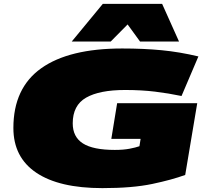

<svg xmlns="http://www.w3.org/2000/svg" viewBox="-20 -960 1066 990"><path d="M508 10Q285 10 167 -69.5Q49 -149 49 -300Q49 -506 192.5 -608Q336 -710 610 -710Q721 -710 814 -701Q907 -692 1003 -669L916 -465Q849 -479 779 -487.5Q709 -496 625 -496Q493 -496 424 -456.5Q355 -417 355 -324Q355 -254 407.5 -220.5Q460 -187 572 -187Q616 -187 647.5 -193Q679 -199 699 -206L705 -244H554L584 -428H997L935 -58Q867 -33 765 -11.5Q663 10 508 10ZM350 -746 510 -940H816L903 -746H702L638 -834L551 -746Z"/></svg>

Font: Georama ExtraExtended Black
Style: Italic
Weight: 900
Width: 8
Italic angle: -9°
Designer: Jean-Baptiste Levee
Foundry: Production Type
Version: Version 1.000